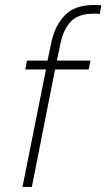

<svg xmlns="http://www.w3.org/2000/svg" viewBox="-20 -740 421 760"><path d="M182 -566Q197 -643 242.5 -685Q288 -727 381 -719L375 -685Q300 -691 265.5 -659.5Q231 -628 219 -566L205 -500H338L331 -465H198L106 0H69L162 -465H80L87 -500H168Z"/></svg>

Font: Albert Sans ExtraLight
Style: Italic
Weight: 250
Italic angle: -11.25°
Designer: Andreas Rasmussen
Foundry: a.Foundry
Version: Version 1.025